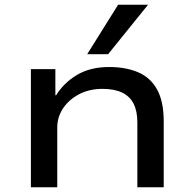

<svg xmlns="http://www.w3.org/2000/svg" viewBox="-20 -788 818 808"><path d="M110 0V-497H213V-387H216Q249 -440 304.5 -473Q360 -506 439 -506Q509 -506 561 -484Q613 -462 641 -411.5Q669 -361 669 -277V0H558V-273Q558 -321 542 -352Q526 -383 493.5 -398.5Q461 -414 412 -414Q355 -414 312 -391Q269 -368 245 -331.5Q221 -295 221 -252V0ZM347 -560 477 -768H603L435 -560Z"/></svg>

Font: Nunito Sans 7pt Expanded Medium
Style: Regular
Weight: 500
Width: 7
Designer: Vernon Adams
Foundry: Vernon Adams
Version: Version 3.101;gftools[0.9.27]